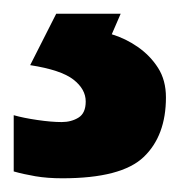

<svg xmlns="http://www.w3.org/2000/svg" viewBox="-38 -20 263 280"><path d="M204 122Q204 178 171.5 209Q139 240 53 240Q31 240 13.5 237Q-4 234 -18 230V148Q-4 152 16.5 155Q37 158 52 158Q66 158 76.5 151.5Q87 145 87 128Q87 110 69 96Q51 82 6 75L44 0H138L125 30Q145 36 163 48.5Q181 61 192.5 79Q204 97 204 122Z"/></svg>

Font: Noto Sans Myanmar
Style: Regular
Weight: 400
Designer: Monotype Design Team
Foundry: Monotype Imaging Inc.
Version: Version 2.107